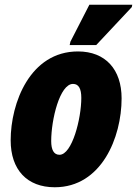

<svg xmlns="http://www.w3.org/2000/svg" viewBox="-20 -780 578 810"><path d="M274 -590H386L536 -750L538 -760H357L277 -604ZM211 10C408 10 493 -200 493 -365C493 -487 425 -563 309 -563C107 -563 25 -346 25 -188C25 -64 94 10 211 10ZM231 -127C207 -127 196 -148 196 -185C196 -275 232 -426 288 -426C312 -426 323 -406 323 -367C323 -279 284 -127 231 -127Z"/></svg>

Font: Noto Sans Condensed Black
Style: Italic
Weight: 900
Width: 3
Italic angle: -12°
Designer: Monotype Design Team
Foundry: Monotype Imaging Inc.
Version: Version 2.013